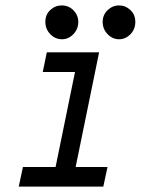

<svg xmlns="http://www.w3.org/2000/svg" viewBox="-20 -695 565 715"><path d="M423.3 -548.8Q398.9 -548.8 380.6 -567.9Q362.3 -586.9 362.3 -613.3Q362.3 -639.2 380.6 -657Q398.9 -674.8 423.3 -674.8Q447.3 -674.8 465.6 -657.7Q483.9 -640.6 483.9 -613.3Q483.9 -585.9 465.6 -567.4Q447.3 -548.8 423.3 -548.8ZM271.5 -613.3Q271.5 -586.9 253.4 -567.9Q235.4 -548.8 210.4 -548.8Q185.5 -548.8 167.2 -567.9Q148.9 -586.9 148.9 -613.3Q148.9 -640.6 167.2 -657.7Q185.5 -674.8 210 -674.8Q235.8 -674.8 253.7 -656.5Q271.5 -638.2 271.5 -613.3ZM364.7 0H49.8L65.4 -73.2H187L259.3 -426.8H139.2L154.3 -500H349.1L261.7 -73.2H380.4Z"/></svg>

Font: Anka/Coder Condensed
Style: Italic
Weight: 400
Width: 4
Italic angle: -12°
Monospace: yes
Version: Version 001.100